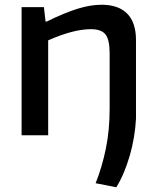

<svg xmlns="http://www.w3.org/2000/svg" viewBox="-20 -570 660 809"><path d="M383 202Q410 134 426 56.5Q442 -21 442 -112V-345Q442 -403 424.5 -425Q407 -447 363 -447Q289 -447 183 -400V0H71V-540H165L172 -479H176Q254 -517 308 -533.5Q362 -550 408 -550Q479 -550 516 -512.5Q553 -475 553 -401V-70Q551 -32 544.5 7.5Q538 47 527 85Q516 123 501.5 157.5Q487 192 470 219Z"/></svg>

Font: Encode Sans Normal
Style: Medium
Weight: 500
Designer: Pablo Impallari, Andres Torresi
Foundry: Pablo Impallari, Andres Torresi
Version: Version 1.000; ttfautohint (v1.00) -l 8 -r 50 -G 200 -x 14 -